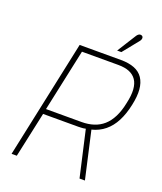

<svg xmlns="http://www.w3.org/2000/svg" viewBox="-157 -970 901 1070"><g transform="rotate(20 294.0 -435.0)"><path d="M497 -835Q502 -841 504 -847Q506 -853 505 -858.5Q504 -864 499 -867Q494 -870 488 -869.5Q482 -869 477 -865Q472 -861 468 -855L397 -742H422ZM435 -700H190L41 0H72L130 -269H338Q346 -269 353.5 -269.5Q361 -270 368 -270.5Q375 -271 382 -273L444 0H476L413 -279Q457 -290 490 -317Q523 -344 545 -386.5Q567 -429 579 -486Q591 -541 587.5 -580.5Q584 -620 566 -647Q548 -674 515 -687Q482 -700 435 -700ZM347 -300H136L215 -669H430Q470 -669 496.5 -658Q523 -647 538 -625Q553 -603 555.5 -568.5Q558 -534 547 -486Q537 -436 519 -400.5Q501 -365 476 -343Q451 -321 418.5 -310.5Q386 -300 347 -300Z"/></g></svg>

Font: Advent Pro ExtraLight
Style: Italic
Weight: 250
Italic angle: -12°
Version: Version 3.000